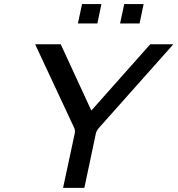

<svg xmlns="http://www.w3.org/2000/svg" viewBox="-20 -909 859 929"><path d="M149.9 -694.8H273.9L421.9 -374L707 -694.8H818.8L462.9 -294.9Q446.8 -277.8 443.8 -263.2L388.2 0H285.2L341.8 -264.2Q342.8 -269 342.8 -274.9Q342.8 -282.7 336.9 -294.9ZM356.9 -795.4 377 -889.2H470.7L451.2 -795.4ZM561 -795.4 581.1 -889.2H674.8L655.3 -795.4Z"/></svg>

Font: CMU Bright
Style: SemiBoldOblique
Weight: 600
Italic angle: -12°
Version: Version 0.7.0